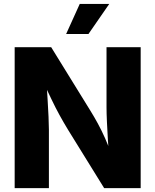

<svg xmlns="http://www.w3.org/2000/svg" viewBox="-20 -971 802 991"><path d="M55.7 0V-727.5H244.1L447.3 -398.4Q466.3 -367.7 485.1 -333.3Q503.9 -298.8 522.5 -257.1Q541 -215.3 559.6 -163.1L543 -157.7Q540 -197.3 537.1 -245.8Q534.2 -294.4 532 -340.3Q529.8 -386.2 529.8 -417V-727.5H706.1V0H517.6L331.1 -301.3Q307.1 -340.8 286.9 -377.7Q266.6 -414.6 245.8 -458.3Q225.1 -502 197.8 -559.1L219.2 -561Q222.7 -508.8 225.6 -459.2Q228.5 -409.7 230.5 -368.9Q232.4 -328.1 232.4 -301.8V0ZM321.3 -795.4 391.6 -950.7H543.9L436.5 -795.4Z"/></svg>

Font: Inter 16pt ExtraBold
Style: Regular
Weight: 800
Version: Version 4.001;git-66647c0bb